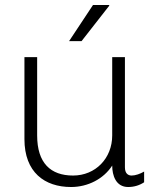

<svg xmlns="http://www.w3.org/2000/svg" viewBox="-20 -740 658 770"><path d="M257 -575H307L418 -717V-720H353L257 -575ZM430 -76C430 -36 445 10 494 10C518 10 540 3 558 -9V-52C543 -43 523 -36 508 -36C493 -36 481 -45 481 -69V-511H430V-197C430 -105 363 -36 273 -36C183 -36 129 -86 129 -197V-511H78V-182C78 -49 159 10 265 10C332 10 395 -22 430 -76Z"/></svg>

Font: ChivoLight
Style: Regular
Weight: 300
Designer: Hector Gatti
Foundry: Omnibus-Type
Version: Version 1.004;PS 001.004;hotconv 1.0.88;makeotf.lib2.5.64775